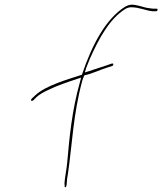

<svg xmlns="http://www.w3.org/2000/svg" viewBox="-20 -766 692 819"><path d="M112 -340C112 -338 112 -336 117 -336C118 -336 121 -337 121 -337L136 -352C147 -362 165 -373 185 -382C223 -401 272 -417 311 -430L326 -435L321 -416C286 -292 276 -177 267 -76C265 -48 256 -6 255 16L256 28L255 29C255 29 255 30 257 32H258C260 36 264 26 264 24L265 12C265 4 267 -10 270 -26C288 -150 292 -278 331 -422C332 -427 337 -438 339 -443L340 -444L341 -445C372 -451 414 -471 432 -476L460 -485C461 -485 460 -486 461 -486C466 -495 463 -495 457 -495L434 -487C418 -482 392 -473 358 -462L342 -457L348 -477C353 -491 359 -503 364 -517C402 -602 448 -687 515 -728C523 -733 533 -735 540 -735C574 -735 600 -721 631 -718H645C649 -718 651 -720 652 -724C653 -728 651 -729 647 -729H633C625 -730 615 -731 604 -733C583 -738 562 -746 542 -746C534 -746 523 -743 513 -737C431 -685 373 -576 330 -449L329 -447C268 -427 177 -402 131 -360L116 -346C115 -344 112 -341 112 -340ZM631 -718Z"/></svg>

Font: Stray Cat
Style: HlCnObl
Weight: 100
Version: Version 1.0